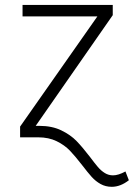

<svg xmlns="http://www.w3.org/2000/svg" viewBox="-20 -550 536 769"><path d="M340.8 79.1Q359.4 104 372.1 118.9Q384.8 133.8 399.9 143.1Q415 152.3 432.6 152.3Q454.1 152.3 482.4 136.7L496.1 171.9Q462.4 198.2 427.7 198.2Q402.8 198.2 382.8 187Q362.8 175.8 347.4 158.7Q332 141.6 309.6 112.3Q281.7 76.2 260.3 53.7Q238.8 31.2 207 15.6Q175.3 0 132.8 0H60.5V-43L370.1 -484.4H70.3V-530.3H431.6V-489.3L123 -45.9H137.7Q188.5 -45.9 225.6 -27.8Q262.7 -9.8 286.6 14.9Q310.5 39.6 340.8 79.1Z"/></svg>

Font: Pretendard GOV ExtraLight
Style: Regular
Weight: 200
Designer: Base glyphs from Inter by Rasmus Andersson; Hangeul glyphs from Noto Sans CJK(Source Han Sans) by Jang Soo-young and Kan
Foundry: Kil Hyung-jin
Version: Version 1.309